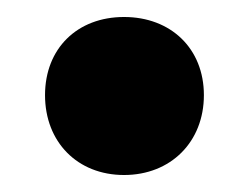

<svg xmlns="http://www.w3.org/2000/svg" viewBox="-20 -403 294 226"><path d="M126 -383C71 -383 33 -346 33 -291C33 -236 71 -197 126 -197C181 -197 220 -236 220 -291C220 -346 181 -383 126 -383Z"/></svg>

Font: Montserrat ExtraBold
Style: Regular
Weight: 800
Designer: Julieta Ulanovsky
Foundry: Julieta Ulanovsky
Version: Version 4.000